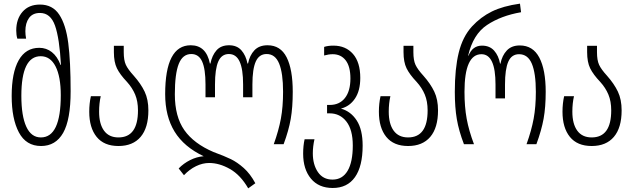

<svg xmlns="http://www.w3.org/2000/svg" viewBox="-20 -790 3472 1052"><path d="M44 -264Q44 -392 82.5 -460Q121 -528 195 -528Q234 -528 264 -504.5Q294 -481 312 -434H314Q306 -580 281.5 -649.5Q257 -719 199 -719Q159 -719 139 -691.5Q119 -664 119 -619Q119 -600 123 -578H75Q69 -598 69 -623Q69 -686 103.5 -725.5Q138 -765 199 -765Q268 -765 304.5 -710Q341 -655 354 -554Q367 -453 367 -290Q367 -134 326 -62Q285 10 205 10Q123 10 83.5 -64.5Q44 -139 44 -264ZM313 -268Q313 -370 284.5 -426Q256 -482 203 -482Q97 -482 97 -265Q97 -155 124 -96Q151 -37 204 -37Q313 -37 313 -268Z M469 -178Q469 -223 478 -263H532Q523 -224 523 -178Q523 -111 550 -74Q577 -37 629 -37Q736 -37 736 -185Q736 -235 720.5 -272Q705 -309 676 -341Q637 -382 620.5 -416Q604 -450 604 -504V-539H658V-504Q658 -460 669.5 -435Q681 -410 713 -375Q752 -331 772.5 -288Q793 -245 793 -185Q793 -90 750.5 -40Q708 10 629 10Q550 10 509.5 -40Q469 -90 469 -178Z M1126 103Q1090 103 1054 120.5Q1018 138 988 170L959 133Q986 105 1022 87Q1058 69 1096 66Q988 15 936.5 -69Q885 -153 885 -274Q885 -542 1025 -542Q1110 -542 1130 -442H1133Q1142 -487 1166.5 -514.5Q1191 -542 1235 -542Q1278 -542 1302.5 -514.5Q1327 -487 1336 -442H1339Q1348 -487 1374 -514.5Q1400 -542 1446 -542Q1517 -542 1550.5 -476Q1584 -410 1584 -287Q1584 -202 1573 -138.5Q1562 -75 1534 0H1480Q1507 -75 1519 -140Q1531 -205 1531 -287Q1531 -389 1509.5 -441.5Q1488 -494 1441 -494Q1400 -494 1381.5 -453Q1363 -412 1363 -327V-257H1312V-327Q1312 -411 1293 -452.5Q1274 -494 1234 -494Q1194 -494 1176 -453Q1158 -412 1158 -327V-257H1106V-327Q1106 -412 1087.5 -453Q1069 -494 1028 -494Q981 -494 959.5 -440Q938 -386 938 -273Q938 -151 990 -77Q1042 -3 1150 43Q1210 65 1245 82Q1280 99 1315.5 130.5Q1351 162 1379 214L1340 242Q1298 169 1240 136Q1182 103 1126 103Z M1641 52Q1641 8 1649 -27H1703Q1694 13 1694 50Q1694 112 1722 153Q1750 194 1802 194Q1856 194 1884.5 146Q1913 98 1913 7Q1913 -79 1878 -124Q1843 -169 1786 -169H1772V-215H1787Q1840 -215 1870 -253Q1900 -291 1900 -360Q1900 -426 1874 -459.5Q1848 -493 1803 -493Q1781 -493 1756 -486V-533Q1777 -540 1807 -540Q1874 -540 1914 -494.5Q1954 -449 1954 -363Q1954 -293 1925 -250Q1896 -207 1848 -195Q1902 -180 1934.5 -130Q1967 -80 1967 8Q1967 121 1925 180.5Q1883 240 1803 240Q1726 240 1683.5 188.5Q1641 137 1641 52Z M2056 -178Q2056 -223 2065 -263H2119Q2110 -224 2110 -178Q2110 -111 2137 -74Q2164 -37 2216 -37Q2323 -37 2323 -185Q2323 -235 2307.5 -272Q2292 -309 2263 -341Q2224 -382 2207.5 -416Q2191 -450 2191 -504V-539H2245V-504Q2245 -460 2256.5 -435Q2268 -410 2300 -375Q2339 -331 2359.5 -288Q2380 -245 2380 -185Q2380 -90 2337.5 -40Q2295 10 2216 10Q2137 10 2096.5 -40Q2056 -90 2056 -178Z M2472 -287Q2472 -414 2493.5 -501.5Q2515 -589 2566 -645Q2614 -697 2675 -727Q2736 -757 2829 -770L2835 -723Q2725 -704 2648.5 -653Q2572 -602 2545 -485H2547Q2569 -540 2621 -540Q2663 -540 2687.5 -512.5Q2712 -485 2720 -441H2722Q2731 -486 2757 -513.5Q2783 -541 2828 -541Q2900 -541 2935 -474.5Q2970 -408 2970 -287Q2970 -203 2958.5 -139.5Q2947 -76 2919 0H2865Q2892 -75 2904 -140Q2916 -205 2916 -287Q2916 -389 2894 -441Q2872 -493 2824 -493Q2783 -493 2765 -452Q2747 -411 2747 -327V-251H2695V-327Q2695 -493 2618 -493Q2525 -493 2525 -287Q2525 -205 2537 -139.5Q2549 -74 2577 0H2522Q2494 -73 2483 -137.5Q2472 -202 2472 -287Z M3062 -178Q3062 -223 3071 -263H3125Q3116 -224 3116 -178Q3116 -111 3143 -74Q3170 -37 3222 -37Q3329 -37 3329 -185Q3329 -235 3313.5 -272Q3298 -309 3269 -341Q3230 -382 3213.5 -416Q3197 -450 3197 -504V-539H3251V-504Q3251 -460 3262.5 -435Q3274 -410 3306 -375Q3345 -331 3365.5 -288Q3386 -245 3386 -185Q3386 -90 3343.5 -40Q3301 10 3222 10Q3143 10 3102.5 -40Q3062 -90 3062 -178Z"/></svg>

Font: Noto Sans Georgian Light Cond
Style: Regular
Weight: 300
Width: 3
Designer: Monotype Design team
Foundry: Monotype Imaging Inc.
Version: Version 1.000